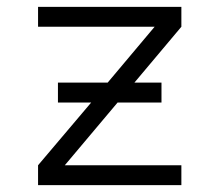

<svg xmlns="http://www.w3.org/2000/svg" viewBox="-20 -540 640 560"><path d="M91 0V-58L246 -241H149V-299H294L431 -462H91V-520H509V-462L372 -299H451V-241H323L169 -58H509V0Z"/></svg>

Font: Iosevka Custom Light Extended
Style: Regular
Weight: 300
Width: 7
Monospace: yes
Designer: Belleve Invis
Foundry: Belleve Invis
Version: Version 11.2.4; ttfautohint (v1.8.4)